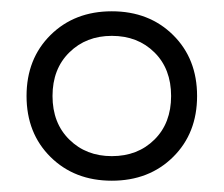

<svg xmlns="http://www.w3.org/2000/svg" viewBox="-20 -745 396 340"><path d="M178 -725Q244 -725 286.5 -683Q329 -641 329 -575Q329 -509 286.5 -467Q244 -425 178 -425Q112 -425 69.5 -467Q27 -509 27 -575Q27 -641 69.5 -683Q112 -725 178 -725ZM178 -468.5Q224 -468.5 253.5 -497.8Q283 -527 283 -575Q283 -623 253.5 -652.2Q224 -681.5 178 -681.5Q132.5 -681.5 102.8 -652.2Q73 -623 73 -575Q73 -527 102.8 -497.8Q132.5 -468.5 178 -468.5Z"/></svg>

Font: Newsreader 72pt ExtraBold
Style: Regular
Weight: 800
Designer: Hugues Gentile
Foundry: Production Type
Version: Version 1.003; ttfautohint (v1.8.3)